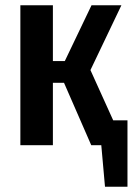

<svg xmlns="http://www.w3.org/2000/svg" viewBox="-20 -549 502 726"><path d="M408 -94H462V157H377L363 0H325L222 -236H180V0H57V-529H180V-318H225L326 -529H439L322 -284Z"/></svg>

Font: Fira Sans Extra Condensed Medium
Style: Regular
Weight: 500
Width: 1
Designer: Carrois Corporate & Edenspiekermann AG
Foundry: Carrois Corporate GbR & Edenspiekermann AG
Version: Version 4.203